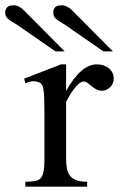

<svg xmlns="http://www.w3.org/2000/svg" viewBox="-87 -702 450 722"><path d="M340.8 -406.2Q340.8 -397.5 337.4 -389.2Q334 -380.9 327.9 -374.8Q321.8 -368.7 313.7 -364.7Q305.7 -360.8 296.4 -360.8Q284.2 -360.8 274.7 -366.2Q265.1 -371.6 257.3 -378.2Q249.5 -384.8 242.2 -390.1Q234.9 -395.5 227.1 -395.5Q214.8 -395.5 197.5 -375.2Q180.2 -355 161.6 -319.3V-104Q161.6 -83 165 -66.9Q168.5 -50.8 177.2 -40Q186 -29.3 201.4 -23.9Q216.8 -18.6 240.7 -18.6V0H8.3V-18.6Q29.3 -18.6 43.2 -20.8Q57.1 -22.9 65.2 -31.2Q73.2 -39.6 76.7 -56.2Q80.1 -72.8 80.1 -101.1V-274.4Q80.1 -309.6 79.3 -330.3Q78.6 -351.1 76.9 -362.8Q75.2 -374.5 72.3 -379.9Q69.3 -385.3 65.4 -389.6Q54.7 -395.5 41.7 -396.5Q28.8 -397.5 8.3 -388.7L3.9 -406.2L142.6 -460H161.6V-359.9Q217.3 -460 277.3 -460Q290.5 -460 302.2 -456.1Q314 -452.1 322.5 -445.1Q331.1 -438 335.9 -428Q340.8 -418 340.8 -406.2ZM121.6 -508.8 -22.9 -608.9Q-30.3 -613.8 -38.3 -618.2Q-46.4 -622.6 -52.7 -627.4Q-59.1 -632.3 -63.2 -638.7Q-67.4 -645 -67.4 -654.8Q-67.4 -668 -59.8 -675Q-52.2 -682.1 -35.2 -682.1Q-19.5 -682.1 -6.3 -671.1Q6.8 -660.2 17.6 -648.4L156.2 -508.8ZM301.8 -508.8 157.2 -608.9Q149.9 -613.8 142.1 -618.2Q134.3 -622.6 127.9 -627.4Q121.6 -632.3 117.4 -638.7Q113.3 -645 113.3 -654.8Q113.3 -668 120.6 -675Q127.9 -682.1 145 -682.1Q153.8 -682.1 160.9 -679Q168 -675.8 174.6 -671.1Q181.2 -666.5 187 -660.4Q192.9 -654.3 198.7 -648.4L337.4 -508.8Z"/></svg>

Font: Doulos SIL Phon
Style: Regular
Weight: 400
Designer: Walt Agee, Victor Gaultney, Peter Martin, Debbi Hosken, Becca Hirsbrunner
Foundry: SIL International
Version: Version 5.000